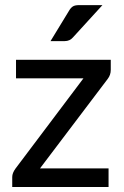

<svg xmlns="http://www.w3.org/2000/svg" viewBox="-20 -746 494 766"><path d="M421.9 -467.3Q421.9 -446.8 409.7 -431.2L139.6 -74.2H413.1V0H28.8V-40Q28.8 -55.7 42 -73.7L313 -433.6H43.9V-507.3H421.9ZM238.3 -582H181.6L255.4 -703.1Q262.2 -714.8 270.5 -720.2Q278.8 -725.6 295.9 -725.6H388.7L271 -596.7Q258.3 -582 238.3 -582Z"/></svg>

Font: Lato-Medium
Style: Regular
Weight: 500
Designer: Lukasz Dziedzic
Foundry: tyPoland Lukasz Dziedzic
Version: Version 2.006; 2014-01-15